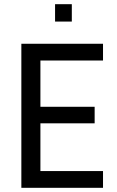

<svg xmlns="http://www.w3.org/2000/svg" viewBox="-20 -897 559 917"><path d="M82 0V-688H472V-608H173V-387H432V-308H173V-80H472V0ZM243 -794V-877H323V-794Z"/></svg>

Font: Saira Semi Condensed
Style: Regular
Weight: 400
Width: 4
Designer: Hector Gatti with collaboration of the Omnibus-Type team
Foundry: Omnibus-Type
Version: Version 1.001; ttfautohint (v1.8)